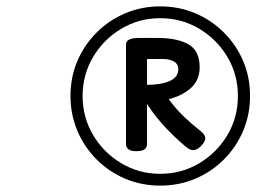

<svg xmlns="http://www.w3.org/2000/svg" viewBox="-20 -1014 804 602"><path d="M482 -432Q424 -432 373 -453.5Q322 -475 283 -514Q244 -553 222.5 -604Q201 -655 201 -713Q201 -772 222.5 -822.5Q244 -873 283 -912Q322 -951 373 -972.5Q424 -994 482 -994Q541 -994 592 -972.5Q643 -951 682 -912Q721 -873 742.5 -822.5Q764 -772 764 -713Q764 -655 742.5 -604Q721 -553 682 -514Q643 -475 592 -453.5Q541 -432 482 -432ZM482 -469Q549 -469 604.5 -502Q660 -535 693 -590.5Q726 -646 726 -713Q726 -780 693 -835.5Q660 -891 604.5 -924Q549 -957 482 -957Q416 -957 360.5 -924Q305 -891 272 -835.5Q239 -780 239 -713Q239 -646 272 -590.5Q305 -535 360.5 -502Q416 -469 482 -469ZM407 -540Q390 -540 382.5 -546Q375 -552 375 -562V-874Q375 -895 414 -895H474Q536 -895 571 -875Q606 -855 606 -803Q606 -763 579 -738.5Q552 -714 509 -703Q532 -672 556.5 -648.5Q581 -625 609 -603Q622 -593 623.5 -582.5Q625 -572 612 -558Q589 -532 565 -552Q531 -580 499.5 -613.5Q468 -647 441 -688V-562Q441 -552 433.5 -546Q426 -540 407 -540ZM441 -748Q485 -748 512 -760Q539 -772 539 -797Q539 -814 524.5 -821.5Q510 -829 491 -829H441Z"/></svg>

Font: Playwrite HR
Style: Regular
Weight: 400
Designer: Veronika Burian, José Scaglione
Foundry: TypeTogether
Version: Version 1.002